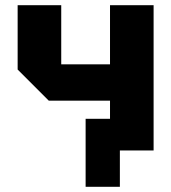

<svg xmlns="http://www.w3.org/2000/svg" viewBox="-20 -580 660 740"><path d="M572 -560V0H404V-192H168L48 -312V-560H216V-332H404V-560ZM310 140V-122H442V140Z"/></svg>

Font: Tektur
Style: Bold
Weight: 700
Designer: Adam Jagosz
Foundry: Adam Jagosz
Version: Version 1.005;gftools[0.9.30]